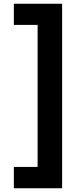

<svg xmlns="http://www.w3.org/2000/svg" viewBox="-20 -831 420 1026"><path d="M312 175H54V61H181V-698H54V-811H312Z"/></svg>

Font: DM Sans 18pt ExtraBold
Style: Regular
Weight: 800
Designer: Colophon Foundry, Jonny Pinhorn
Foundry: Colophon Foundry
Version: Version 4.004;gftools[0.9.30]